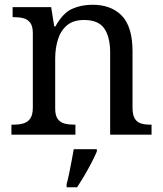

<svg xmlns="http://www.w3.org/2000/svg" viewBox="-20 -566 685 807"><path d="M28 0V-42H36Q59 -42 77.5 -47Q96 -52 107 -67.5Q118 -83 118 -114V-426Q118 -456 107 -470.5Q96 -485 78 -489.5Q60 -494 38 -494H33V-536H195L208 -455H213Q244 -511 282.5 -528.5Q321 -546 369 -546Q448 -546 492.5 -499.5Q537 -453 537 -350V-114Q537 -83 546.5 -67.5Q556 -52 573 -47Q590 -42 612 -42H617V0H443V-345Q443 -410 418.5 -446Q394 -482 333 -482Q288 -482 261.5 -459.5Q235 -437 223.5 -400Q212 -363 212 -320V-109Q212 -80 223 -65.5Q234 -51 252 -46.5Q270 -42 292 -42H297V0ZM260 208Q266 186 271 161Q276 136 281 110.5Q286 85 290 61H387V71Q378 92 364 119Q350 146 334 173Q318 200 304 221H260Z"/></svg>

Font: Noto Serif Gurmukhi
Style: Regular
Weight: 400
Designer: Vaibhav Singh and the Monotype Design Team
Foundry: Monotype Imaging Inc.
Version: Version 2.003